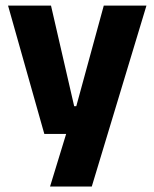

<svg xmlns="http://www.w3.org/2000/svg" viewBox="-20 -512 566 704"><path d="M252 -122.5H332L250 -87L360.5 -491.5H517L316.5 172H163.5L240 -78L312 -21H142.5L9.5 -491.5H167Z"/></svg>

Font: Anek Devanagari Medium
Style: Bold
Weight: 700
Version: Version 1.003